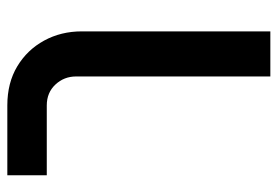

<svg xmlns="http://www.w3.org/2000/svg" viewBox="-134 -606 740 511"><g transform="rotate(90 235.5 -350.0)"><path d="M260 0Q200 0 156 -26.5Q112 -53 87.5 -98Q63 -143 63 -198V-700H183V-183Q183 -151 204.5 -128Q226 -105 260 -105H446V0Z"/></g></svg>

Font: MuseoModerno Medium
Style: Regular
Weight: 500
Designer: Pablo Cosgaya, Héctor Gatti, Marcela Romero, and the Authors of The MuseoModerno Project.
Foundry: Omnibus-Type Team
Version: Version 1.001